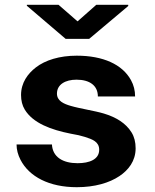

<svg xmlns="http://www.w3.org/2000/svg" viewBox="-20 -770 647 800"><path d="M303.1 -90C242.7 -90 199.2 -115.1 196.4 -168H49C49 -146.7 54.5 -125.3 65.5 -104C101.6 -33.9 184.9 10 299.8 10C374.1 10 435.5 -7.8 478 -36.5C514.6 -61.1 545.1 -98.6 545.1 -152C545.1 -178 539.4 -200.2 528 -218.5C504.2 -256.9 463.6 -281.7 412.5 -297C373 -308.8 313.8 -317.2 274 -329C246.1 -337.2 217.3 -349.3 217.3 -380C217.3 -418.4 252.8 -438 298.7 -438C353.3 -438 387.8 -413.8 387.8 -368H542.9C542.9 -392.7 537.2 -415.3 525.8 -436C489.7 -501.8 409.3 -538 299.8 -538C227.6 -538 168.4 -519.3 129.3 -489C95.8 -463.1 67.7 -425.4 67.7 -374C67.7 -350.7 72.8 -330.5 83.1 -313.5C117.5 -256.5 193.4 -229.2 274.5 -213C298.7 -209 318.5 -204.5 333.9 -199.5C364.4 -189.6 393.3 -179.9 393.3 -146C393.3 -105.8 352.8 -90 303.1 -90ZM303.1 -681 223.9 -750H91.9V-746L253.6 -608H351.5L514.3 -745V-750H381.2Z"/></svg>

Font: Asimov
Style: Wid
Weight: 500
Designer: Google
Version: Version 2.000980; 2014